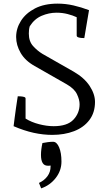

<svg xmlns="http://www.w3.org/2000/svg" viewBox="-20 -732 594 1059"><path d="M268 12Q218 12 165.5 0.5Q113 -11 55 -36Q57 -52 60.5 -79.5Q64 -107 68 -135Q72 -163 75 -182Q78 -201 78 -201Q82 -201 92.5 -200.5Q103 -200 112 -197.5Q121 -195 121 -189V-78Q153 -58 195.5 -47Q238 -36 276 -36Q351 -36 385 -72Q419 -108 419 -157Q419 -182 404.5 -212.5Q390 -243 348 -267L171 -368Q119 -397 94 -440Q69 -483 69 -528Q69 -575 95.5 -617Q122 -659 173 -685.5Q224 -712 298 -712Q342 -712 385.5 -702Q429 -692 471 -676L445 -522Q441 -522 431 -522.5Q421 -523 412 -526Q403 -529 403 -536V-637Q382 -647 353 -654.5Q324 -662 292 -662Q250 -662 210 -645Q170 -628 144 -587Q141 -577 140 -566.5Q139 -556 139 -547Q139 -504 162.5 -478Q186 -452 214 -435L386 -337Q445 -303 474.5 -258Q504 -213 504 -170Q504 -111 473 -70Q442 -29 388.5 -8.5Q335 12 268 12ZM207 307 195 277Q225 263 242 239.5Q259 216 259 186V181Q254 182 251 182Q248 182 243 182Q206 182 206 122Q206 108 208 91.5Q210 75 214 57Q228 54 244 52Q260 50 273 50Q293 50 306 80.5Q319 111 319 159Q319 209 287.5 249.5Q256 290 207 307Z"/></svg>

Font: Mate
Style: Regular
Weight: 400
Designer: Eduardo Rodriguez Tunni
Foundry: Eduardo Rodriguez Tunni
Version: Version 1.003; ttfautohint (v1.8.4.7-5d5b);gftools[0.9.24]